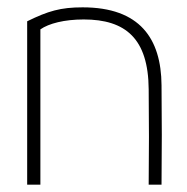

<svg xmlns="http://www.w3.org/2000/svg" viewBox="-20 -503 510 523"><path d="M90 0V-423C113 -439 155 -450 208 -450C322 -450 384 -398 385 -260C386 -175 386 -85 385 0H420C421 -95 421 -176 420 -271C419 -398 361 -483 205 -483C145 -483 111 -473 54 -445V0Z"/></svg>

Font: Kreadon Extra Light
Style: Regular
Weight: 200
Designer: kohakuno
Foundry: StudioGnu
Version: Version 1.000;Glyphs 3.1.2 (3151)